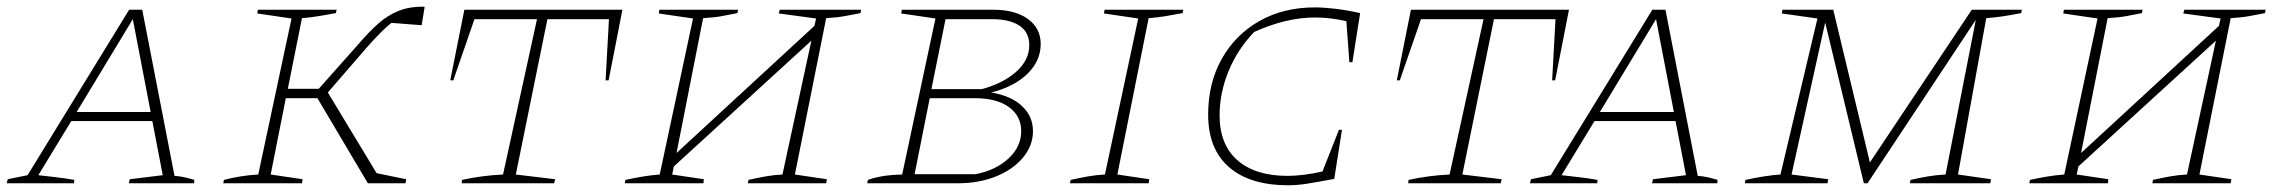

<svg xmlns="http://www.w3.org/2000/svg" viewBox="-41 -545 6764 571"><path d="M478 -22Q494 -21 509 -17.5Q524 -14 537 -10L536 0H342L345 -12L443 -24L412 -185H171L73 -24Q99 -21 125.5 -18Q152 -15 180 -10L179 0H-21L-18 -12L41 -24L343 -516H382ZM187 -212H407L354 -488Z M623 0 625 -10Q674 -23 727 -26L826 -490L724 -505L726 -516H960L958 -506Q936 -502 909.5 -497.5Q883 -493 857 -491L815 -281H907L1027 -416Q1056 -450 1083.5 -474.5Q1111 -499 1144 -512.5Q1177 -526 1222 -525L1213 -470L1123 -477Q1107 -464 1089 -446Q1071 -428 1050 -404L934 -270L1079 -30L1167 -12L1165 0H1053L903 -253H809L764 -26L859 -12L857 0Z M1810 -516 1769 -306H1760L1770 -488H1587L1493 -26L1610 -12L1607 0H1332L1333 -10Q1392 -23 1455 -26L1556 -488H1370L1307 -306H1298L1340 -516Z M1817 0 1819 -10Q1878 -23 1921 -26L2020 -490L1918 -505L1920 -516H2154L2152 -506Q2131 -502 2108 -497.5Q2085 -493 2050 -491L1971 -90L2381 -468L2386 -490L2275 -505L2278 -516H2520L2518 -506Q2497 -502 2473.5 -497.5Q2450 -493 2416 -491L2323 -26L2418 -12L2416 0H2183L2185 -10Q2211 -16 2236.5 -20.5Q2262 -25 2286 -26L2372 -424L1963 -50L1958 -26L2052 -12L2051 0Z M2538 0 2540 -10Q2556 -16 2580.5 -20.5Q2605 -25 2642 -26L2741 -490L2639 -505L2641 -516H2914Q2978 -516 3016 -488.5Q3054 -461 3054 -414Q3054 -364 3014.5 -325.5Q2975 -287 2907 -270Q2966 -260 2998.5 -229.5Q3031 -199 3031 -155Q3031 -112 3001.5 -76.5Q2972 -41 2921.5 -20.5Q2871 0 2808 0ZM2909 -488H2771L2729 -280H2879Q2942 -297 2981 -331.5Q3020 -366 3020 -411Q3020 -449 2991 -468.5Q2962 -488 2909 -488ZM2679 -27H2860Q2919 -38 2957.5 -73Q2996 -108 2996 -155Q2996 -200 2959.5 -226.5Q2923 -253 2858 -253H2724Z M3141 0 3143 -10Q3170 -16 3195.5 -20.5Q3221 -25 3245 -26L3344 -490L3242 -505L3244 -516H3478L3476 -506Q3444 -500 3422.5 -496.5Q3401 -493 3375 -491L3282 -26L3377 -12L3375 0Z M3790 6Q3676 6 3614 -48Q3552 -102 3552 -204Q3552 -298 3592.5 -370Q3633 -442 3704.5 -482.5Q3776 -523 3869 -523Q3895 -523 3929.5 -519Q3964 -515 4004 -506L3981 -360H3972L3963 -482Q3915 -493 3870 -493Q3784 -493 3689 -450Q3639 -398 3612.5 -333Q3586 -268 3586 -202Q3586 -115 3639 -68.5Q3692 -22 3788 -22Q3834 -22 3892 -35L3941 -159H3950L3927 -13Q3874 -3 3845 1.5Q3816 6 3790 6Z M4625 -516 4584 -306H4575L4585 -488H4402L4308 -26L4425 -12L4422 0H4147L4148 -10Q4207 -23 4270 -26L4371 -488H4185L4122 -306H4113L4155 -516Z M5008 -22Q5024 -21 5039 -17.5Q5054 -14 5067 -10L5066 0H4872L4875 -12L4973 -24L4942 -185H4701L4603 -24Q4629 -21 4655.5 -18Q4682 -15 4710 -10L4709 0H4509L4512 -12L4571 -24L4873 -516H4912ZM4717 -212H4937L4884 -488Z M5148 0 5150 -10Q5209 -23 5254 -26L5364 -490L5258 -505L5260 -516H5411L5520 -62L5823 -516H5972L5970 -506Q5939 -500 5915.5 -496.5Q5892 -493 5866 -491L5782 -26L5880 -12L5878 0H5639L5641 -10Q5667 -16 5693.5 -20.5Q5720 -25 5745 -26L5835 -486L5513 0H5502L5387 -478L5287 -26L5396 -12L5394 0Z M5994 0 5996 -10Q6055 -23 6098 -26L6197 -490L6095 -505L6097 -516H6331L6329 -506Q6308 -502 6285 -497.5Q6262 -493 6227 -491L6148 -90L6558 -468L6563 -490L6452 -505L6455 -516H6697L6695 -506Q6674 -502 6650.5 -497.5Q6627 -493 6593 -491L6500 -26L6595 -12L6593 0H6360L6362 -10Q6388 -16 6413.5 -20.5Q6439 -25 6463 -26L6549 -424L6140 -50L6135 -26L6229 -12L6228 0Z"/></svg>

Font: Piazzolla SC Thin
Style: Italic
Weight: 100
Italic angle: -11.3°
Designer: Juan Pablo del Peral
Foundry: Huerta Tipografica
Version: Version 1.330